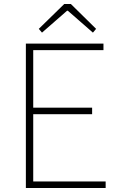

<svg xmlns="http://www.w3.org/2000/svg" viewBox="-20 -945 602 965"><path d="M110 0V-726H500V-693H147V-404H443V-371H147V-33H511V0ZM191 -781 175 -800 303 -925H336L463 -800L447 -781L321 -891H317Z"/></svg>

Font: Noto Sans JP
Style: Regular
Weight: 100
Designer: Ryoko NISHIZUKA 西塚涼子 (kana, bopomofo & ideographs); Paul D. Hunt (Latin, Greek & Cyrillic); Sandoll Communications 산돌커뮤니
Foundry: Adobe
Version: Version 2.004;hotconv 1.0.118;makeotfexe 2.5.65603